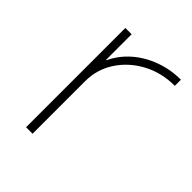

<svg xmlns="http://www.w3.org/2000/svg" viewBox="-158 -621 711 711"><g transform="rotate(45 198.0 -265.0)"><path d="M96 0V-520H129V-386H131Q151 -429 188 -461.5Q225 -494 274 -512Q323 -530 377 -530V-498Q308 -498 252 -468Q196 -438 163 -387.5Q130 -337 130 -275V0Z"/></g></svg>

Font: M PLUS 2 Thin ExtraLight
Style: Regular
Weight: 250
Version: Version 1.001